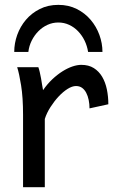

<svg xmlns="http://www.w3.org/2000/svg" viewBox="-20 -777 475 797"><path d="M75.7 0V-300.3Q75.7 -372.6 67.6 -422.6Q59.6 -472.7 51.3 -498H139.2Q142.1 -490.2 145 -477.8Q147.9 -465.3 150.4 -451.7Q152.8 -438 154.8 -424.8L158.7 -402.8Q176.3 -428.2 197 -447.8Q217.8 -467.3 239 -480.7Q260.3 -494.1 280.5 -501Q300.8 -507.8 317.4 -507.8Q348.1 -507.8 369.4 -494.4Q390.6 -481 404.1 -458.3Q417.5 -435.5 423.6 -406Q429.7 -376.5 429.7 -344.2L351.6 -327.1Q351.6 -345.2 348.1 -362.1Q344.7 -378.9 337.9 -391.8Q331.1 -404.8 320.6 -412.4Q310.1 -419.9 295.4 -419.9Q279.8 -419.9 260.7 -408Q241.7 -396 223.4 -376.5Q205.1 -356.9 189.5 -332.5Q173.8 -308.1 166 -283.2V0ZM345.7 -561.5Q341.8 -586.4 331.1 -608.4Q320.3 -630.4 304.2 -647.2Q288.1 -664.1 267.1 -673.8Q246.1 -683.6 222.2 -683.6Q198.2 -683.6 177 -673.8Q155.8 -664.1 139.2 -647.2Q122.6 -630.4 111.6 -608.4Q100.6 -586.4 97.7 -561.5H39.1Q39.1 -597.2 51.5 -632.1Q64 -667 87.6 -694.8Q111.3 -722.7 145.3 -739.7Q179.2 -756.8 222.2 -756.8Q264.6 -756.8 298.6 -739.7Q332.5 -722.7 356.2 -694.8Q379.9 -667 392.6 -632.1Q405.3 -597.2 405.3 -561.5Z"/></svg>

Font: Andika Compact
Style: Regular
Weight: 400
Designer: Victor Gaultney, Annie Olsen, Julie Remington, Don Collingsworth, Eric Hays, Becca Hirsbrunner
Foundry: SIL International
Version: Version 5.000 ; LnSpcTght